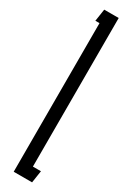

<svg xmlns="http://www.w3.org/2000/svg" viewBox="-194 -712 514 724"><g transform="rotate(30 63.0 -350.0)"><path d="M28 0V-647H10L18 -700H81V-53H116L108 0Z"/></g></svg>

Font: Karantina Light
Style: Regular
Weight: 300
Designer: Rony Koch
Foundry: Rony Koch
Version: Version 1.000; ttfautohint (v1.8.3)